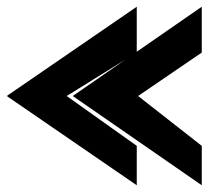

<svg xmlns="http://www.w3.org/2000/svg" viewBox="-34 -567 629 570"><path d="M-14 -282 372 -17V-134L164 -282L372 -411V-547ZM182 -282 565 -17V-134L376 -282L565 -411V-547Z"/></svg>

Font: Charger Pro
Style: UltraExt
Weight: 900
Designer: Jasper
Foundry: Cannot Into Space Fonts
Version: Version 1.09